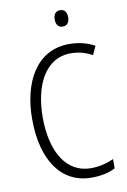

<svg xmlns="http://www.w3.org/2000/svg" viewBox="-100 -972 687 1040"><g transform="rotate(-10 244.0 -451.5)"><path d="M306 -913C281 -913 269 -895 269 -868C269 -840 282 -823 306 -823C330 -823 343 -840 343 -868C343 -895 332 -913 306 -913ZM323 -673C363 -673 403 -663 440 -642L462 -690C420 -713 373 -724 322 -724C142 -724 55 -559 55 -358C55 -131 152 10 318 10C371 10 415 0 449 -18V-69C416 -54 374 -41 323 -41C190 -41 113 -165 113 -357C113 -528 179 -673 323 -673Z"/></g></svg>

Font: Noto Sans Myanmar Condensed Light
Style: Regular
Weight: 300
Width: 3
Designer: Monotype Design Team
Foundry: Monotype Imaging Inc.
Version: Version 2.107